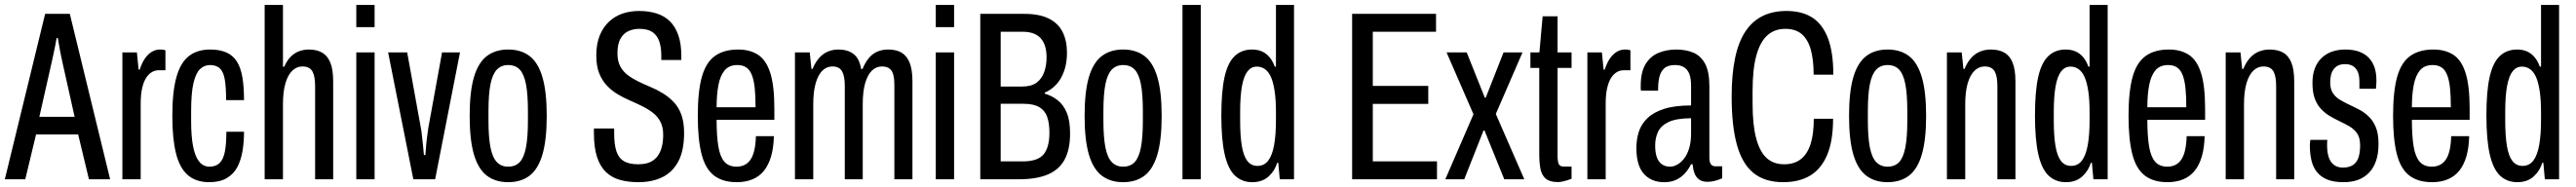

<svg xmlns="http://www.w3.org/2000/svg" viewBox="-20 -744 10684 776"><path d="M0 0 167.2 -686.5H269.5L436.7 0H348.8L304.1 -186.1H129.5L84.8 0ZM143.2 -259.3H289.4L239.1 -484.7Q237.1 -493.9 234.4 -506.6Q231.8 -519.2 229 -533.4Q226.3 -547.5 224.1 -561.3Q221.8 -575 219.8 -586.1H214.8Q212.8 -572.1 208.8 -553.6Q204.8 -535.2 201.1 -516.6Q197.5 -497.9 194.1 -484.7Z M487.5 0V-526.5H547.7L554.8 -455.1H559.2Q569.2 -484.9 582.1 -502.9Q595.1 -520.9 610.6 -529.7Q626.1 -538.5 643.6 -538.5Q649.7 -538.5 655.1 -538Q660.4 -537.5 666 -534.9V-452.5H638.3Q623.2 -452.5 610 -444.9Q596.8 -437.4 586.2 -421.2Q575.6 -404.9 569.5 -378.3Q563.4 -351.6 563.4 -312.8V0Z M847.6 12Q792.7 12 758.7 -17.5Q724.8 -47 709.7 -108Q694.6 -169 694.6 -263Q694.6 -363.8 711.7 -424.4Q728.8 -484.9 763.7 -511.7Q798.7 -538.5 851.6 -538.5Q892.3 -538.5 919.8 -525.8Q947.3 -513.1 963 -487.6Q978.7 -462.1 985.3 -422.2Q991.9 -382.4 991.9 -328.6H917.6Q917.6 -380.2 912.4 -412.4Q907.3 -444.5 892.5 -459.3Q877.8 -474.1 850.6 -474.1Q827.5 -474.1 809.8 -457.6Q792.2 -441.2 782.4 -399.8Q772.6 -358.5 772.6 -283.1V-240Q772.6 -178.5 780.7 -136.6Q788.9 -94.6 805.8 -73.5Q822.7 -52.4 848.6 -52.4Q875.2 -52.4 890.8 -67.6Q906.3 -82.8 912.5 -114.9Q918.7 -147 918.7 -197.4H991.9Q991.9 -155.8 985.8 -118.2Q979.6 -80.6 964.4 -51.2Q949.1 -21.8 920.4 -4.9Q891.7 12 847.6 12Z M1077.5 0V-723.5H1153.4V-466.9H1158.4Q1169.9 -492.7 1185.3 -508.4Q1200.8 -524.1 1220.1 -531.3Q1239.3 -538.5 1260.9 -538.5Q1293.2 -538.5 1315.7 -525.7Q1338.2 -512.8 1349.9 -484Q1361.6 -455.2 1361.6 -405.8V0H1286.7V-386.9Q1286.7 -405.2 1284.4 -419.7Q1282.2 -434.2 1276.8 -445.3Q1271.4 -456.4 1260.8 -462.3Q1250.2 -468.2 1233.9 -468.2Q1210.7 -468.2 1192.6 -451.2Q1174.4 -434.1 1163.9 -399.4Q1153.4 -364.6 1153.4 -310.8V0Z M1457.5 -631.3V-723.5H1533.4V-631.3ZM1457.5 0V-526.5H1533.4V0Z M1694 0 1589.5 -526.5H1668.5L1725.5 -211.7Q1727.5 -202.6 1729.5 -182.9Q1731.5 -163.2 1734 -141.4Q1736.5 -119.5 1737.9 -100.8H1744Q1745 -107.3 1746.2 -127.9Q1747.5 -148.5 1750.5 -172Q1753.5 -195.4 1756 -212.3L1813.1 -526.5H1887.5L1784.4 0Z M2087.1 12Q2034.7 12 1999 -15Q1963.3 -42.1 1945.4 -102.6Q1927.6 -163.2 1927.6 -263Q1927.6 -363.4 1945.4 -423.9Q1963.3 -484.4 1999 -511.5Q2034.7 -538.5 2087.1 -538.5Q2140.5 -538.5 2176 -511.5Q2211.5 -484.4 2229.3 -423.9Q2247.2 -363.4 2247.2 -263Q2247.2 -163.2 2229.3 -102.6Q2211.5 -42.1 2176 -15Q2140.5 12 2087.1 12ZM2087.1 -52.4Q2117.6 -52.4 2135.3 -71.3Q2153 -90.2 2161.1 -132.3Q2169.2 -174.4 2169.2 -243.4V-282.6Q2169.2 -352.6 2161.1 -394.5Q2153 -436.3 2135.3 -455.2Q2117.6 -474.1 2087.1 -474.1Q2058.6 -474.1 2040.4 -455.2Q2022.2 -436.3 2013.9 -394.5Q2005.6 -352.6 2005.6 -282.6V-243.4Q2005.6 -174.4 2013.9 -132.3Q2022.2 -90.2 2040.4 -71.3Q2058.6 -52.4 2087.1 -52.4Z M2627.6 12Q2586.6 12 2552.7 3Q2518.8 -6 2494.1 -28.8Q2469.5 -51.5 2456.1 -91.4Q2442.8 -131.2 2442.8 -192.8Q2442.8 -197.8 2442.8 -202.3Q2442.8 -206.9 2442.8 -210.9H2526.8Q2526.8 -205.9 2526.8 -200.9Q2526.8 -195.9 2526.8 -190.9Q2526.8 -144.4 2536.2 -116.1Q2545.6 -87.8 2567.4 -75Q2589.3 -62.3 2627 -62.3Q2647.2 -62.3 2663.1 -66.7Q2679.1 -71.1 2691.6 -80.7Q2704.1 -90.3 2712.4 -104.6Q2720.8 -118.8 2725.4 -139Q2730.1 -159.1 2730.1 -185.2Q2730.1 -217.3 2718.1 -239.6Q2706.2 -261.8 2686.2 -276.9Q2666.3 -292 2642.2 -303.9Q2618 -315.9 2591.4 -327.4Q2564.7 -338.9 2540.6 -353.4Q2516.4 -367.9 2496.5 -389Q2476.6 -410 2464.6 -440.1Q2452.7 -470.1 2452.7 -513.6Q2452.7 -562 2467 -596.9Q2481.4 -631.8 2505.8 -654.4Q2530.2 -677 2561.8 -687.8Q2593.5 -698.5 2629.6 -698.5Q2670.2 -698.5 2702.5 -688.3Q2734.9 -678.1 2757.5 -656.1Q2780.1 -634.1 2792.7 -598.5Q2805.3 -563 2805.3 -511.9V-495.1H2722.3V-512.9Q2722.3 -548.4 2713.5 -573.3Q2704.7 -598.1 2685.1 -611.2Q2665.5 -624.3 2631.1 -624.3Q2606.5 -624.3 2585.9 -614.9Q2565.3 -605.5 2552.9 -583.4Q2540.4 -561.2 2540.4 -523Q2540.4 -490.8 2551.9 -469Q2563.4 -447.2 2583.3 -432.3Q2603.2 -417.4 2627.3 -405.7Q2651.5 -394 2678.1 -382.8Q2704.8 -371.6 2728.9 -356.8Q2753.1 -342 2773.5 -320.8Q2793.9 -299.5 2805.4 -268.3Q2816.8 -237 2816.8 -192.6Q2816.8 -119 2792.8 -74.1Q2768.8 -29.2 2726.4 -8.6Q2684 12 2627.6 12Z M3035.4 12Q2976.7 12 2940.8 -15.7Q2904.8 -43.5 2889.2 -104.5Q2873.6 -165.5 2873.6 -263Q2873.6 -364.5 2890.4 -424.8Q2907.3 -485.1 2944.7 -511.8Q2982.2 -538.5 3040.9 -538.5Q3090 -538.5 3123.7 -516.5Q3157.5 -494.4 3174.3 -440.9Q3191.1 -387.5 3191.1 -293.6V-247H2951.6Q2951.6 -180.2 2958.7 -137Q2965.8 -93.8 2983.7 -73.1Q3001.6 -52.4 3035 -52.4Q3052.3 -52.4 3066.9 -59.3Q3081.4 -66.2 3091.7 -80.8Q3102 -95.4 3107.8 -119.8Q3113.6 -144.3 3114.6 -178.9H3189.1Q3188.1 -131.7 3177.8 -95.9Q3167.5 -60 3148.4 -36Q3129.3 -12 3100.6 0Q3071.8 12 3035.4 12ZM2951.6 -298.9H3113.1Q3113.1 -345.5 3109.7 -378.3Q3106.3 -411.1 3097.9 -432.6Q3089.6 -454 3074.8 -464.1Q3060.1 -474.1 3037.9 -474.1Q3003.6 -474.1 2985.2 -452.3Q2966.8 -430.4 2959.2 -391.2Q2951.6 -352 2951.6 -298.9Z M3276.5 0V-526.5H3337.8L3344.9 -457.8H3349.3Q3361.8 -487.2 3378 -504.9Q3394.2 -522.5 3414.2 -530.5Q3434.2 -538.5 3456.9 -538.5Q3494.6 -538.5 3519 -520.3Q3543.5 -502 3551 -457.8H3556.5Q3568.9 -487.2 3584.4 -504.9Q3599.9 -522.5 3619.9 -530.5Q3639.9 -538.5 3662.5 -538.5Q3696.3 -538.5 3718.3 -525.7Q3740.4 -512.8 3752 -484Q3763.7 -455.2 3763.7 -405.8V0H3688.8V-386.9Q3688.8 -405.2 3687.1 -419.7Q3685.4 -434.2 3680 -445.3Q3674.5 -456.4 3663.9 -462.3Q3653.3 -468.2 3637.1 -468.2Q3613.4 -468.2 3595.8 -451.2Q3578.1 -434.1 3567.8 -399.4Q3557.6 -364.6 3557.6 -310.8V0H3483.2V-386.9Q3483.2 -405.2 3481 -419.7Q3478.8 -434.2 3473.3 -445.3Q3467.9 -456.4 3457.8 -462.3Q3447.7 -468.2 3431.5 -468.2Q3408.3 -468.2 3390.6 -451.2Q3372.9 -434.1 3362.7 -399.4Q3352.4 -364.6 3352.4 -310.8V0Z M3860.5 -631.3V-723.5H3936.4V-631.3ZM3860.5 0V-526.5H3936.4V0Z M4045 0V-686.5H4227.4Q4290.6 -686.5 4329.6 -666.8Q4368.7 -647.1 4386.6 -610.8Q4404.5 -574.5 4404.5 -525.4Q4404.5 -481.9 4392.4 -448.5Q4380.4 -415 4359.8 -393Q4339.3 -371 4312.2 -359.5V-355.5Q4341.8 -346.9 4365.8 -328.2Q4389.8 -309.5 4403.6 -276.5Q4417.4 -243.5 4417.4 -190.2Q4417.4 -123.7 4394.7 -81.7Q4372 -39.7 4324.8 -19.8Q4277.5 0 4203.9 0ZM4129.6 -74.3H4221.2Q4283.4 -74.3 4307.6 -103.4Q4331.7 -132.5 4331.7 -193.7Q4331.7 -232 4322.6 -258.6Q4313.4 -285.2 4289.8 -299.3Q4266.2 -313.3 4224.6 -313.3H4129.6ZM4129.6 -384.9H4218.6Q4256.8 -384.9 4278.4 -400.9Q4300 -416.9 4309.9 -444.5Q4319.9 -472.1 4319.9 -506.3Q4319.9 -558.3 4295.5 -585.3Q4271.1 -612.3 4220 -612.3H4129.6Z M4637.1 12Q4584.7 12 4549 -15Q4513.3 -42.1 4495.4 -102.6Q4477.6 -163.2 4477.6 -263Q4477.6 -363.4 4495.4 -423.9Q4513.3 -484.4 4549 -511.5Q4584.7 -538.5 4637.1 -538.5Q4690.5 -538.5 4726 -511.5Q4761.5 -484.4 4779.3 -423.9Q4797.2 -363.4 4797.2 -263Q4797.2 -163.2 4779.3 -102.6Q4761.5 -42.1 4726 -15Q4690.5 12 4637.1 12ZM4637.1 -52.4Q4667.6 -52.4 4685.3 -71.3Q4703 -90.2 4711.1 -132.3Q4719.2 -174.4 4719.2 -243.4V-282.6Q4719.2 -352.6 4711.1 -394.5Q4703 -436.3 4685.3 -455.2Q4667.6 -474.1 4637.1 -474.1Q4608.6 -474.1 4590.4 -455.2Q4572.2 -436.3 4563.9 -394.5Q4555.6 -352.6 4555.6 -282.6V-243.4Q4555.6 -174.4 4563.9 -132.3Q4572.2 -90.2 4590.4 -71.3Q4608.6 -52.4 4637.1 -52.4Z M4883.5 0V-723.5H4959.4V0Z M5172.7 12Q5130.5 12 5101.7 -14.7Q5073 -41.3 5058.8 -102.1Q5044.6 -162.9 5044.6 -265.2Q5044.6 -364 5057.8 -423.7Q5071 -483.5 5099.7 -511Q5128.4 -538.5 5172 -538.5Q5195.1 -538.5 5213.2 -530.5Q5231.2 -522.5 5244.4 -506.7Q5257.7 -490.9 5266.1 -467.5H5271.1V-723.5H5346V0H5286.9L5280.8 -68.2H5275.8Q5267.2 -36.3 5241 -12.1Q5214.8 12 5172.7 12ZM5194.4 -55.6Q5222.5 -55.6 5239.2 -77.7Q5255.9 -99.8 5263.5 -142.1Q5271.1 -184.4 5271.1 -244.9V-278.8Q5271.1 -328 5266 -363.7Q5260.8 -399.3 5251.3 -422.2Q5241.7 -445.1 5226.4 -456.4Q5211.2 -467.6 5192 -467.6Q5168.8 -467.6 5153.6 -448.5Q5138.3 -429.3 5130.4 -387.8Q5122.6 -346.2 5122.6 -278.8V-244.9Q5122.6 -180 5129.7 -138Q5136.9 -95.9 5152.6 -75.8Q5168.4 -55.6 5194.4 -55.6Z M5587 0V-686.5H5934.9V-612.3H5672.7V-387.6H5902.7V-312.8H5672.7V-74.3H5938.9V0Z M5973.4 0 6090.2 -269.8 5978.6 -526.5H6062.2L6137.1 -338.8H6141.1L6214.9 -526.5H6293.5L6182.8 -271.1L6301 0H6217.9L6135.9 -202.5H6131.9L6051.9 0Z M6439.1 11.5Q6406.4 11.5 6389.6 -3Q6372.9 -17.5 6367.9 -43.5Q6363 -69.5 6363 -103.1V-462.1H6326.3V-526.5H6363.6L6377 -676.3H6438.9V-526.5H6496.9V-462.1H6438.9V-97.2Q6438.9 -73.9 6443.9 -63.4Q6448.9 -52.9 6463.4 -52.9H6496.9V-2.1Q6487.6 1.5 6477.1 4.7Q6466.6 8 6457.2 9.8Q6447.8 11.5 6439.1 11.5Z M6562.5 0V-526.5H6622.7L6629.8 -455.1H6634.2Q6644.2 -484.9 6657.1 -502.9Q6670.1 -520.9 6685.6 -529.7Q6701.1 -538.5 6718.6 -538.5Q6724.7 -538.5 6730.1 -538Q6735.4 -537.5 6741 -534.9V-452.5H6713.3Q6698.2 -452.5 6685 -444.9Q6671.8 -437.4 6661.2 -421.2Q6650.6 -404.9 6644.5 -378.3Q6638.4 -351.6 6638.4 -312.8V0Z M6881.4 12Q6853.8 12 6832.5 3Q6811.2 -6 6795.9 -23.5Q6780.7 -41.1 6773.2 -67.9Q6765.7 -94.6 6765.7 -129.2Q6765.7 -165.9 6776 -197.7Q6786.4 -229.5 6811.9 -254Q6837.5 -278.5 6881.6 -292.4Q6925.8 -306.4 6992.5 -306.4V-388.9Q6992.5 -416.9 6985.8 -435.6Q6979.1 -454.3 6964.4 -464.2Q6949.6 -474.1 6926.6 -474.1Q6896.2 -474.1 6881.2 -460.4Q6866.2 -446.6 6861.1 -424.5Q6855.9 -402.4 6855.9 -374.9V-367.8H6784.7Q6783.7 -372.3 6783.7 -377Q6783.7 -381.8 6783.7 -387.7Q6783.7 -444.6 6803.5 -477.4Q6823.3 -510.3 6857 -524.4Q6890.8 -538.5 6931.3 -538.5Q6971.6 -538.5 7002.6 -525.2Q7033.6 -511.8 7051 -478.8Q7068.4 -445.8 7068.4 -386.2V-88.2Q7068.4 -70.9 7074.9 -62.4Q7081.4 -53.9 7092.6 -53.9H7121.6V-4.1Q7108.9 1.5 7092.9 6Q7077 10.5 7060.3 10.5Q7038.6 10.5 7025.4 0.6Q7012.2 -9.3 7006.3 -26.2Q7000.4 -43.1 6998.8 -62.6H6992.4Q6982.4 -41.8 6967.1 -24.8Q6951.9 -7.9 6930.9 2Q6909.9 12 6881.4 12ZM6905.7 -52.4Q6920.1 -52.4 6935.3 -60.9Q6950.5 -69.3 6963.5 -85.9Q6976.5 -102.5 6984.5 -128.4Q6992.5 -154.3 6992.5 -189.2V-253.4Q6931 -252.9 6899.1 -237.6Q6867.2 -222.2 6855.4 -196.8Q6843.6 -171.3 6843.6 -139.7Q6843.6 -111.1 6850.5 -91.6Q6857.4 -72.2 6871.4 -62.3Q6885.5 -52.4 6905.7 -52.4Z M7374.6 12Q7297.8 12 7250.7 -26.7Q7203.7 -65.5 7182.3 -144.2Q7160.8 -223 7160.8 -343.5Q7160.8 -527 7217.4 -612.8Q7274 -698.5 7387.9 -698.5Q7453.5 -698.5 7496.1 -670.5Q7538.7 -642.5 7560.6 -584.1Q7582.4 -525.7 7582.4 -434.2H7500.8Q7500.8 -495.2 7489 -537.7Q7477.2 -580.1 7451.7 -602.2Q7426.1 -624.3 7383.2 -624.3Q7339.4 -624.3 7309.4 -597.9Q7279.4 -571.5 7263.5 -514.8Q7247.6 -458.1 7247.6 -366.9V-314.8Q7247.6 -225.5 7262.5 -169.8Q7277.5 -114.1 7306 -88.2Q7334.5 -62.3 7378.4 -62.3Q7419.8 -62.3 7446.9 -82.9Q7473.9 -103.5 7487.7 -145.2Q7501.4 -186.8 7501.4 -251.3H7581.4Q7581.4 -159.4 7556.9 -101.2Q7532.3 -43.1 7486.6 -15.5Q7440.9 12 7374.6 12Z M7807.1 12Q7754.7 12 7719 -15Q7683.3 -42.1 7665.4 -102.6Q7647.6 -163.2 7647.6 -263Q7647.6 -363.4 7665.4 -423.9Q7683.3 -484.4 7719 -511.5Q7754.7 -538.5 7807.1 -538.5Q7860.5 -538.5 7896 -511.5Q7931.5 -484.4 7949.3 -423.9Q7967.2 -363.4 7967.2 -263Q7967.2 -163.2 7949.3 -102.6Q7931.5 -42.1 7896 -15Q7860.5 12 7807.1 12ZM7807.1 -52.4Q7837.6 -52.4 7855.3 -71.3Q7873 -90.2 7881.1 -132.3Q7889.2 -174.4 7889.2 -243.4V-282.6Q7889.2 -352.6 7881.1 -394.5Q7873 -436.3 7855.3 -455.2Q7837.6 -474.1 7807.1 -474.1Q7778.6 -474.1 7760.4 -455.2Q7742.2 -436.3 7733.9 -394.5Q7725.6 -352.6 7725.6 -282.6V-243.4Q7725.6 -174.4 7733.9 -132.3Q7742.2 -90.2 7760.4 -71.3Q7778.6 -52.4 7807.1 -52.4Z M8053.5 0V-526.5H8114.8L8121.9 -457.8H8126.3Q8138.8 -487.2 8155.2 -504.9Q8171.7 -522.5 8192.2 -530.5Q8212.7 -538.5 8235.3 -538.5Q8269.1 -538.5 8291.6 -525.7Q8314.2 -512.8 8325.9 -484Q8337.6 -455.2 8337.6 -405.8V0H8262.7V-386.9Q8262.7 -405.2 8260.4 -419.7Q8258.2 -434.2 8252.8 -445.3Q8247.4 -456.4 8236.8 -462.3Q8226.2 -468.2 8209.9 -468.2Q8186.7 -468.2 8168.6 -451.2Q8150.4 -434.1 8139.9 -399.4Q8129.4 -364.6 8129.4 -310.8V0Z M8546.7 12Q8504.5 12 8475.7 -14.7Q8447 -41.3 8432.8 -102.1Q8418.6 -162.9 8418.6 -265.2Q8418.6 -364 8431.8 -423.7Q8445 -483.5 8473.7 -511Q8502.4 -538.5 8546 -538.5Q8569.1 -538.5 8587.2 -530.5Q8605.2 -522.5 8618.4 -506.7Q8631.7 -490.9 8640.1 -467.5H8645.1V-723.5H8720V0H8660.9L8654.8 -68.2H8649.8Q8641.2 -36.3 8615 -12.1Q8588.8 12 8546.7 12ZM8568.4 -55.6Q8596.5 -55.6 8613.2 -77.7Q8629.9 -99.8 8637.5 -142.1Q8645.1 -184.4 8645.1 -244.9V-278.8Q8645.1 -328 8640 -363.7Q8634.8 -399.3 8625.3 -422.2Q8615.7 -445.1 8600.4 -456.4Q8585.2 -467.6 8566 -467.6Q8542.8 -467.6 8527.6 -448.5Q8512.3 -429.3 8504.4 -387.8Q8496.6 -346.2 8496.6 -278.8V-244.9Q8496.6 -180 8503.7 -138Q8510.9 -95.9 8526.6 -75.8Q8542.4 -55.6 8568.4 -55.6Z M8968.4 12Q8909.7 12 8873.8 -15.7Q8837.8 -43.5 8822.2 -104.5Q8806.6 -165.5 8806.6 -263Q8806.6 -364.5 8823.4 -424.8Q8840.3 -485.1 8877.7 -511.8Q8915.2 -538.5 8973.9 -538.5Q9023 -538.5 9056.7 -516.5Q9090.5 -494.4 9107.3 -440.9Q9124.1 -387.5 9124.1 -293.6V-247H8884.6Q8884.6 -180.2 8891.7 -137Q8898.8 -93.8 8916.7 -73.1Q8934.6 -52.4 8968 -52.4Q8985.3 -52.4 8999.9 -59.3Q9014.4 -66.2 9024.7 -80.8Q9035 -95.4 9040.8 -119.8Q9046.6 -144.3 9047.6 -178.9H9122.1Q9121.1 -131.7 9110.8 -95.9Q9100.5 -60 9081.4 -36Q9062.3 -12 9033.6 0Q9004.8 12 8968.4 12ZM8884.6 -298.9H9046.1Q9046.1 -345.5 9042.7 -378.3Q9039.3 -411.1 9030.9 -432.6Q9022.6 -454 9007.8 -464.1Q8993.1 -474.1 8970.9 -474.1Q8936.6 -474.1 8918.2 -452.3Q8899.8 -430.4 8892.2 -391.2Q8884.6 -352 8884.6 -298.9Z M9209.5 0V-526.5H9270.8L9277.9 -457.8H9282.3Q9294.8 -487.2 9311.2 -504.9Q9327.7 -522.5 9348.2 -530.5Q9368.7 -538.5 9391.3 -538.5Q9425.1 -538.5 9447.6 -525.7Q9470.2 -512.8 9481.9 -484Q9493.6 -455.2 9493.6 -405.8V0H9418.7V-386.9Q9418.7 -405.2 9416.4 -419.7Q9414.2 -434.2 9408.8 -445.3Q9403.4 -456.4 9392.8 -462.3Q9382.2 -468.2 9365.9 -468.2Q9342.7 -468.2 9324.6 -451.2Q9306.4 -434.1 9295.9 -399.4Q9285.4 -364.6 9285.4 -310.8V0Z M9698.1 12Q9657.2 12 9630.5 1Q9603.8 -10 9587.7 -30.3Q9571.6 -50.5 9565.1 -78.5Q9558.5 -106.5 9558.5 -140Q9558.5 -145.5 9559 -151.8Q9559.5 -158.1 9560.5 -163.7H9631Q9630 -157.6 9630 -151.9Q9630 -146.2 9630 -140.2Q9630 -112.3 9636.7 -91.8Q9643.3 -71.4 9658.1 -60Q9672.9 -48.6 9695.6 -48.6Q9721.6 -48.6 9737.6 -59.4Q9753.6 -70.2 9760.3 -90.9Q9766.9 -111.5 9766.9 -141.5Q9766.9 -171.6 9755 -189.6Q9743 -207.6 9723.4 -219.1Q9703.7 -230.5 9681.8 -240.9Q9660.9 -250.9 9641.1 -262.6Q9621.2 -274.3 9604.6 -292.1Q9588 -309.9 9578.6 -335.7Q9569.3 -361.6 9569.3 -399.8Q9569.3 -433.6 9578.9 -459.5Q9588.5 -485.4 9607 -503.2Q9625.5 -521 9650.4 -529.8Q9675.4 -538.5 9705 -538.5Q9737.6 -538.5 9761.8 -530Q9785.9 -521.5 9802.1 -505Q9818.2 -488.5 9826.4 -464.9Q9834.5 -441.4 9834.5 -410.8Q9834.5 -402.8 9834 -393.6Q9833.5 -384.3 9832.5 -375.8H9764V-405Q9764 -432 9756.4 -447.8Q9748.7 -463.5 9735.6 -470.7Q9722.6 -477.9 9704.4 -477.9Q9687.3 -477.9 9675.5 -472Q9663.7 -466.2 9656.3 -455.6Q9648.9 -445 9645.9 -431.3Q9642.9 -417.5 9642.9 -401.7Q9642.9 -374.5 9654.1 -357.5Q9665.4 -340.4 9683.9 -329.5Q9702.4 -318.6 9723.4 -308.7Q9743.5 -299.7 9764.8 -288.2Q9786.1 -276.7 9803.9 -259.2Q9821.6 -241.7 9832.4 -215Q9843.2 -188.3 9843.2 -147.3Q9843.2 -106 9832.8 -76.1Q9822.5 -46.2 9803.3 -26.7Q9784.2 -7.1 9758 2.5Q9731.8 12 9698.1 12Z M10065.4 12Q10006.7 12 9970.8 -15.7Q9934.8 -43.5 9919.2 -104.5Q9903.6 -165.5 9903.6 -263Q9903.6 -364.5 9920.4 -424.8Q9937.3 -485.1 9974.7 -511.8Q10012.2 -538.5 10070.9 -538.5Q10120 -538.5 10153.7 -516.5Q10187.5 -494.4 10204.3 -440.9Q10221.1 -387.5 10221.1 -293.6V-247H9981.6Q9981.6 -180.2 9988.7 -137Q9995.8 -93.8 10013.7 -73.1Q10031.6 -52.4 10065 -52.4Q10082.3 -52.4 10096.9 -59.3Q10111.4 -66.2 10121.7 -80.8Q10132 -95.4 10137.8 -119.8Q10143.6 -144.3 10144.6 -178.9H10219.1Q10218.1 -131.7 10207.8 -95.9Q10197.5 -60 10178.4 -36Q10159.3 -12 10130.6 0Q10101.8 12 10065.4 12ZM9981.6 -298.9H10143.1Q10143.1 -345.5 10139.7 -378.3Q10136.3 -411.1 10127.9 -432.6Q10119.6 -454 10104.8 -464.1Q10090.1 -474.1 10067.9 -474.1Q10033.6 -474.1 10015.2 -452.3Q9996.8 -430.4 9989.2 -391.2Q9981.6 -352 9981.6 -298.9Z M10418.7 12Q10376.5 12 10347.7 -14.7Q10319 -41.3 10304.8 -102.1Q10290.6 -162.9 10290.6 -265.2Q10290.6 -364 10303.8 -423.7Q10317 -483.5 10345.7 -511Q10374.4 -538.5 10418 -538.5Q10441.1 -538.5 10459.2 -530.5Q10477.2 -522.5 10490.4 -506.7Q10503.7 -490.9 10512.1 -467.5H10517.1V-723.5H10592V0H10532.9L10526.8 -68.2H10521.8Q10513.2 -36.3 10487 -12.1Q10460.8 12 10418.7 12ZM10440.4 -55.6Q10468.5 -55.6 10485.2 -77.7Q10501.9 -99.8 10509.5 -142.1Q10517.1 -184.4 10517.1 -244.9V-278.8Q10517.1 -328 10512 -363.7Q10506.8 -399.3 10497.3 -422.2Q10487.7 -445.1 10472.4 -456.4Q10457.2 -467.6 10438 -467.6Q10414.8 -467.6 10399.6 -448.5Q10384.3 -429.3 10376.4 -387.8Q10368.6 -346.2 10368.6 -278.8V-244.9Q10368.6 -180 10375.7 -138Q10382.9 -95.9 10398.6 -75.8Q10414.4 -55.6 10440.4 -55.6Z"/></svg>

Font: Archivo SemiBold ExtraCondensed
Style: Regular
Weight: 600
Width: 2
Version: Version 2.001